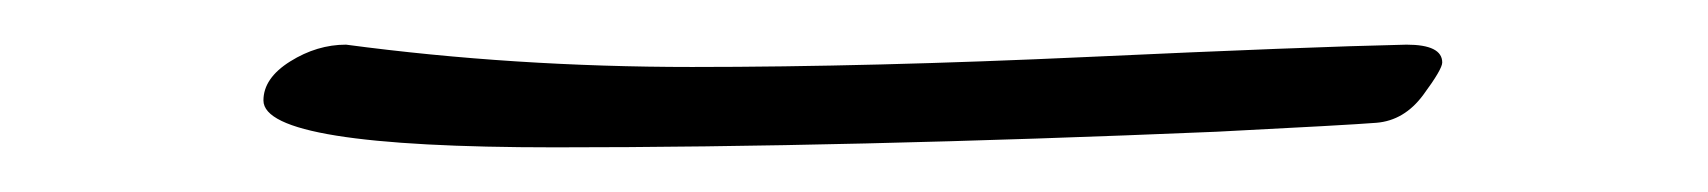

<svg xmlns="http://www.w3.org/2000/svg" viewBox="-20 59 765 86"><path d="M135 79Q210 89 290 89Q370 89 467.5 84.5Q565 80 610 79Q626 79 626 87Q626 90 617.5 101.5Q609 113 596.5 114Q584 115 525 118Q359 125 228.5 125Q98 125 98 104Q98 94 110 86.5Q122 79 135 79Z"/></svg>

Font: Handlee
Style: Regular
Weight: 400
Designer: Joe Prince
Foundry: Joe Prince
Version: Version 1.001